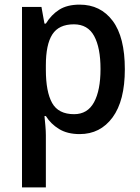

<svg xmlns="http://www.w3.org/2000/svg" viewBox="-20 -569 606 829"><path d="M324 -549Q414 -549 466.5 -479Q519 -409 519 -270Q519 -134 466 -62Q413 10 324 10Q271 10 235 -12Q199 -34 178 -68H172Q174 -48 176 -25.5Q178 -3 178 15V240H75V-539H159L172 -467H178Q201 -505 235.5 -527Q270 -549 324 -549ZM299 -464Q234 -464 206 -420.5Q178 -377 178 -287V-268Q178 -173 205 -124.5Q232 -76 300 -76Q358 -76 386 -127.5Q414 -179 414 -271Q414 -363 386.5 -413.5Q359 -464 299 -464Z"/></svg>

Font: Noto Sans Thai SemCond Med
Style: Regular
Weight: 500
Width: 4
Designer: Monotype Design Team
Foundry: Monotype Imaging Inc.
Version: Version 2.002; ttfautohint (v1.8.4.7-5d5b)